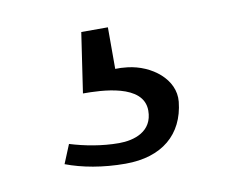

<svg xmlns="http://www.w3.org/2000/svg" viewBox="-42 -63 399 341"><g transform="rotate(-10 157.5 108.0)"><path d="M53 212C82 223 119 230 160 230C226 230 266 196 272 138C276 98 236 67 193 62C189 62 185 61 181 61H171V-14H123L107 94C140 94 216 96 216 144C216 182 182 192 155 192C124 192 93 186 67 178Z"/></g></svg>

Font: Charger Sport
Style: ExLitExt
Weight: 200
Designer: Jasper
Foundry: Cannot Into Space Fonts
Version: Version 1.1